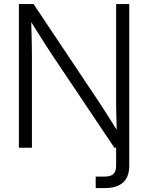

<svg xmlns="http://www.w3.org/2000/svg" viewBox="-20 -748 749 972"><path d="M75.7 0H141.6V-464.8C141.6 -502 140.6 -559.1 138.2 -635.7C184.6 -562 222.7 -501 247.6 -464.4L559.1 0H567.9V88.4C567.9 129.4 551.8 146 508.3 146H464.4V204.1H511.7C591.8 204.1 634.3 166 634.3 91.3V-727.5H567.9V-230.5C567.9 -199.2 569.3 -139.6 570.8 -90.8C539.6 -141.1 506.3 -193.8 483.9 -227.5L149.9 -727.5H75.7Z"/></svg>

Font: Raveo Display Display Light
Style: Regular
Weight: 300
Designer: Jakub Foglar, Rasmus Andersson (Inter)
Foundry: Jakubfoglar.com
Version: Version 1.100;Glyphs 3.2.3 (3260)